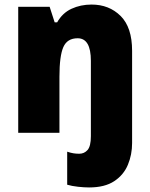

<svg xmlns="http://www.w3.org/2000/svg" viewBox="-20 -583 658 843"><path d="M371 240Q350 240 322.5 237Q295 234 275 228V83Q290 88 302 90Q314 92 328 92Q350 92 364.5 75.5Q379 59 379 15V-316Q379 -415 321 -415Q275 -415 258 -376Q241 -337 241 -246V0H60V-553H198L220 -485H231Q254 -526 294 -544.5Q334 -563 382 -563Q459 -563 509.5 -513Q560 -463 560 -360V45Q560 96 541.5 140.5Q523 185 481.5 212.5Q440 240 371 240Z"/></svg>

Font: Noto Sans Sinhala UI SemiCondensed Black
Style: Regular
Weight: 900
Width: 4
Designer: Jelle Bosma - Monotype Design Team
Foundry: Monotype Imaging Inc.
Version: Version 2.006; ttfautohint (v1.8.4.7-5d5b)